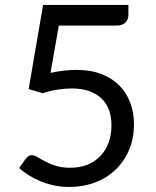

<svg xmlns="http://www.w3.org/2000/svg" viewBox="-20 -736 620 764"><path d="M181 -446Q237 -458 284 -458Q340 -458 383 -441.5Q426 -425 454.8 -396Q483.5 -367 498.2 -327.5Q513 -288 513 -241.5Q513 -184.5 493.2 -138.5Q473.5 -92.5 438.8 -59.8Q404 -27 357 -9.5Q310 8 255.5 8Q224 8 195 1.8Q166 -4.5 140.8 -15Q115.5 -25.5 94 -39Q72.5 -52.5 56 -67.5L83.5 -105.5Q92.5 -118.5 107 -118.5Q117 -118.5 129.5 -110.8Q142 -103 160 -93.5Q178 -84 202.2 -76.2Q226.5 -68.5 260 -68.5Q297.5 -68.5 327.5 -80.5Q357.5 -92.5 379 -114.8Q400.5 -137 412 -168Q423.5 -199 423.5 -237.5Q423.5 -271 413.8 -298Q404 -325 384.2 -344Q364.5 -363 335 -373.5Q305.5 -384 266 -384Q239 -384 209.8 -379.5Q180.5 -375 150 -365L94 -381.5L151.5 -716.5H491V-677.5Q491 -658.5 479.2 -646.2Q467.5 -634 439 -634H214Z"/></svg>

Font: Lato 2
Style: Regular
Weight: 400
Designer: Lukasz Dziedzic with Adam Twardoch and Botio Nikoltchev
Foundry: tyPoland Lukasz Dziedzic
Version: Version 2.015; 2015-08-06; http://www.latofonts.com/